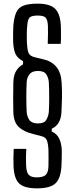

<svg xmlns="http://www.w3.org/2000/svg" viewBox="-20 -823 410 1050"><path d="M182 207Q113 207 85 180.5Q57 154 54 86Q53 66 53.5 38.5Q54 11 55 -9H124Q122 20 122 43.5Q122 67 123 86Q125 121 138 134Q151 147 182 147Q215 147 229.5 134Q244 121 245 86Q245 65 245.5 42Q246 19 245 0Q244 -34 237 -54Q230 -74 204 -79L162 -90Q111 -102 83 -128Q55 -154 53 -208Q52 -250 52 -288Q52 -326 53 -374Q54 -412 69 -436Q84 -460 106 -471V-489Q81 -501 68 -522Q55 -543 52 -591Q51 -611 51.5 -638Q52 -665 53 -683Q57 -729 69 -755.5Q81 -782 109 -792.5Q137 -803 186 -803Q255 -803 283 -773.5Q311 -744 313 -676Q313 -656 313.5 -633Q314 -610 312 -583H241Q242 -610 242.5 -638Q243 -666 242 -683Q240 -717 228.5 -727.5Q217 -738 186 -738Q154 -738 142.5 -727.5Q131 -717 129 -683Q127 -666 126.5 -637.5Q126 -609 127 -591Q129 -555 135 -536Q141 -517 170 -510L216 -499Q262 -489 288 -457.5Q314 -426 317 -372Q320 -323 319 -286.5Q318 -250 316 -208Q312 -141 263 -119V-104Q291 -92 304 -64.5Q317 -37 318 3Q318 21 317.5 44.5Q317 68 316 86Q312 153 283 180Q254 207 182 207ZM188 -148Q221 -148 232.5 -166.5Q244 -185 247 -210Q249 -246 249 -292.5Q249 -339 247 -374Q245 -398 233 -416.5Q221 -435 188 -435Q155 -435 141 -416.5Q127 -398 126 -374Q124 -339 124 -292Q124 -245 126 -210Q128 -185 141 -166.5Q154 -148 188 -148Z"/></svg>

Font: Big Shoulders Display Medium
Style: Regular
Weight: 500
Designer: Patric King
Foundry: XO Type Co
Version: Version 1.000; ttfautohint (v1.8.2)